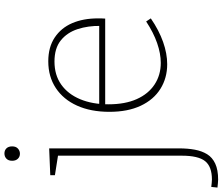

<svg xmlns="http://www.w3.org/2000/svg" viewBox="-115 -679 1005 867"><g transform="rotate(-90 387.5 -245.5)"><path d="M10 237Q3 237 -6.5 236Q-16 235 -26 234L-23 206Q-14 207 -5.5 208Q3 209 10 209Q69 209 93.5 178Q118 147 118 73V-494L125 -485L30 -500V-521L151 -526V60Q151 100 145 132Q139 164 124.5 187.5Q110 211 82 224Q54 237 10 237ZM127 -658Q113 -658 104 -667.5Q95 -677 95 -693Q95 -710 104.5 -719Q114 -728 128 -728Q142 -728 151 -719Q160 -710 160 -693Q160 -676 150 -667Q140 -658 127 -658Z M531 7Q469 7 420 -23.5Q371 -54 343.5 -112.5Q316 -171 316 -254Q316 -338 344 -400Q372 -462 423.5 -496Q475 -530 544 -530Q608 -530 651.5 -501Q695 -472 716.5 -422Q738 -372 738 -305Q738 -299 738 -292Q738 -285 737 -273H336V-300H713L704 -294Q705 -350 689.5 -397.5Q674 -445 638.5 -473.5Q603 -502 543 -502Q482 -502 439 -471.5Q396 -441 373 -386Q350 -331 350 -258Q350 -183 373.5 -130.5Q397 -78 439.5 -50Q482 -22 537 -22Q579 -22 626.5 -38.5Q674 -55 724 -88L738 -67Q684 -30 631.5 -11.5Q579 7 531 7Z"/></g></svg>

Font: Bitter Thin ExtraLight
Style: Regular
Weight: 250
Version: Version 2.002